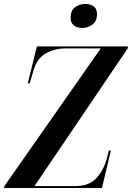

<svg xmlns="http://www.w3.org/2000/svg" viewBox="-46 -948 665 968"><path d="M-26 0 -23 -11 462 -704H285Q228 -704 183.5 -678Q139 -652 122 -590L104 -528H94L140 -714H599L598 -704L128 -10H335Q402 -10 438.5 -48.5Q475 -87 491 -144L503 -189H513L468 0ZM368 -807Q344 -807 327 -819.5Q310 -832 310 -858Q310 -895 332.5 -911.5Q355 -928 384 -928Q408 -928 425.5 -916.5Q443 -905 443 -877Q443 -841 420 -824Q397 -807 368 -807Z"/></svg>

Font: Noto Serif Display Condensed SemiBold
Style: Italic
Weight: 600
Width: 3
Italic angle: -12°
Designer: Monotype Design Team
Foundry: Monotype Imaging Inc.
Version: Version 2.009